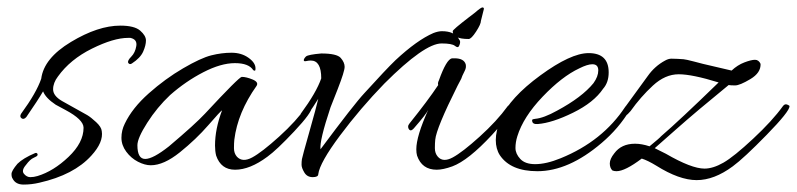

<svg xmlns="http://www.w3.org/2000/svg" viewBox="-20 -434 2146 517"><path d="M50 10Q37 25 44.5 34Q52 43 61.5 43Q71 43 81 40Q124 27 164.5 -11.5Q205 -50 205 -90Q205 -112 156 -138Q133 -150 130 -152Q103 -170 96 -188Q82 -164 51 -119Q44 -111 38 -115.5Q32 -120 37 -128Q78 -184 91 -222Q98 -277 171 -321Q244 -365 304 -365Q342 -365 357.5 -351.5Q373 -338 373 -325Q373 -312 365.5 -295Q358 -278 335 -263Q329 -259 325 -265Q323 -271 333.5 -281.5Q344 -292 347 -310Q350 -328 331 -332Q328 -332 325 -332Q286 -332 227.5 -303Q169 -274 136 -228Q123 -211 123 -193.5Q123 -176 147 -162Q157 -156 181 -143Q205 -130 215 -124Q225 -118 239 -105Q253 -92 254 -81Q259 -51 226 -15Q179 37 86 58Q65 63 43.5 63Q22 63 14 47Q11 43 11 34.5Q11 26 27 7Q42 -8 75 -22Q78 -23 80 -21Q82 -19 81 -16Q80 -13 70.5 -9Q61 -5 50 10Z M386 11Q370 11 351.5 1.5Q333 -8 320 -25.5Q307 -43 307 -63Q307 -83 316 -101Q336 -143 380.5 -182.5Q425 -222 473 -250Q521 -278 549 -285Q577 -292 603.5 -292Q630 -292 649 -278.5Q668 -265 668 -250Q668 -245 667 -244Q666 -243 662 -245Q650 -264 612.5 -264Q575 -264 527.5 -239.5Q480 -215 438 -178Q403 -145 376.5 -103.5Q350 -62 350 -43Q350 -6 371 -6Q392 -6 435 -40Q506 -100 532 -128Q624 -227 631 -227Q643 -227 660 -220Q677 -213 671 -203Q620 -131 611 -58Q610 -49 610 -35Q610 -21 618 -12Q633 4 659 -10Q685 -24 731.5 -66Q778 -108 806 -148Q810 -153 815 -150.5Q820 -148 820 -146Q820 -131 772.5 -80.5Q725 -30 700 -12Q653 23 613 23Q575 23 562 -15Q559 -27 559 -42Q559 -87 578 -137Q574 -135 541 -97Q508 -59 464.5 -24Q421 11 386 11Z M845 -223Q845 -271 817 -271Q811 -271 804.5 -269.5Q798 -268 798 -272Q798 -276 804 -282Q810 -287 845 -290Q887 -290 897.5 -278Q908 -266 908 -254Q908 -242 889.5 -194.5Q871 -147 870 -145Q840 -55 843 -32Q933 -153 961 -183Q1020 -248 1045 -272Q1103 -326 1147 -345Q1160 -350 1170 -350Q1203 -350 1215 -330Q1219 -325 1219 -320.5Q1219 -316 1216 -310Q1213 -304 1205 -310.5Q1197 -317 1169 -317Q1123 -317 1015 -209Q950 -142 895.5 -69Q841 4 837 35Q837 43 822 43Q807 43 799.5 30.5Q792 18 792 9.5Q792 1 793 -5.5Q794 -12 813 -79Q832 -146 837 -168Q825 -148 804 -119Q797 -111 792.5 -114.5Q788 -118 788 -121Q788 -124 790 -128Q832 -185 845 -223Z M1204 -277Q1229 -277 1234 -261Q1236 -252 1231.5 -243.5Q1227 -235 1225 -230Q1223 -225 1222 -222Q1217 -212 1212 -203Q1155 -89 1152 -58Q1151 -49 1151 -35Q1151 -21 1159 -12Q1173 4 1199 -10Q1225 -24 1271.5 -66Q1318 -108 1347 -148Q1351 -153 1356 -150.5Q1361 -148 1361 -145.5Q1361 -143 1359 -140Q1344 -113 1305 -71Q1241 -2 1198 14Q1173 23 1156 23Q1116 23 1103 -15Q1101 -22 1101 -32Q1101 -67 1133 -138Q1128 -127 1094 -88Q1085 -78 1080 -88Q1079 -90 1079 -93.5Q1079 -97 1083 -102Q1132 -163 1160 -205Q1158 -210 1162 -218Q1182 -274 1197 -277Q1200 -277 1204 -277ZM1283 -410 1275 -378Q1275 -369 1262 -349Q1249 -329 1242 -329Q1199 -329 1199 -350Q1199 -354 1242 -387L1259 -400Q1275 -414 1279 -414Q1283 -414 1283 -410Z M1565 -291Q1619 -291 1619 -239Q1619 -212 1604 -195Q1579 -158 1523 -130.5Q1467 -103 1428 -100Q1414 -99 1413 -108Q1412 -112 1415.5 -113Q1419 -114 1421 -114Q1444 -116 1480 -136Q1547 -172 1578 -210Q1591 -228 1591 -244.5Q1591 -261 1575 -261Q1562 -261 1540 -250Q1493 -228 1441 -173.5Q1389 -119 1373 -67Q1368 -51 1368 -35.5Q1368 -20 1381 -6Q1394 8 1421 8Q1451 8 1490 -8Q1603 -54 1664 -147Q1670 -155 1675 -150Q1679 -148 1679 -145Q1679 -142 1676 -138Q1646 -88 1600 -49Q1511 27 1427 27Q1355 27 1326 -16Q1315 -33 1315 -57Q1315 -81 1328 -114Q1353 -171 1435 -231Q1517 -291 1565 -291Z M1915 -212Q1844 -234 1807.5 -234Q1771 -234 1738 -203.5Q1705 -173 1678 -135Q1662 -116 1656 -121Q1650 -126 1657 -137L1724 -229Q1743 -256 1771 -271Q1780 -276 1788 -276Q1796 -276 1805 -275.5Q1814 -275 1820.5 -274.5Q1827 -274 1848 -268.5Q1869 -263 1873 -262L1950 -244Q1966 -259 1984.5 -266Q2003 -273 2013 -273Q2023 -273 2028 -262Q2029 -238 2000.5 -221Q1972 -204 1959.5 -204Q1947 -204 1942 -205Q1855 -134 1802 -87Q1749 -40 1743 -35L1773 -20Q1842 20 1877 20Q1900 20 1928 4Q1956 -12 2008 -60.5Q2060 -109 2088 -148Q2093 -155 2099.5 -152.5Q2106 -150 2106 -148Q2106 -134 2044.5 -71Q1983 -8 1953 14Q1903 51 1856 51Q1809 51 1747 12Q1724 -2 1708 -7Q1663 27 1640 27Q1634 27 1629 25Q1622 18 1622 6Q1622 -6 1634 -21Q1653 -47 1690 -47Q1708 -47 1729 -40Q1757 -63 1760 -67Q1810 -110 1915 -212Z"/></svg>

Font: Allura
Style: Regular
Weight: 400
Designer: Robert E. Leuschke
Foundry: Robert E. Leuschke
Version: Version 1.004